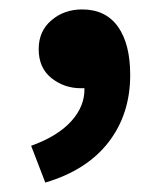

<svg xmlns="http://www.w3.org/2000/svg" viewBox="-20 -193 340 407"><path d="M76 194 46 116Q102 96 131 64Q160 32 159 -6H151Q116 -6 89 -27.5Q62 -49 62 -89Q62 -127 89 -150Q116 -173 154 -173Q204 -173 230 -136.5Q256 -100 256 -34Q256 49 210 108.5Q164 168 76 194Z"/></svg>

Font: Giro Regular
Style: Bold
Weight: 700
Designer: Paul D. Hunt
Foundry: Adobe Systems Incorporated
Version: Version 1.000;PS 1.0;hotconv 1.0.88;makeotf.lib2.5.647800